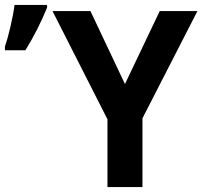

<svg xmlns="http://www.w3.org/2000/svg" viewBox="-213 -759 821 779"><path d="M-193 -555H-110C-74 -613 -45 -672 -22 -728V-739H-154C-161 -684 -180 -607 -193 -570ZM223 0H365V-279L588 -714H435L294 -418L154 -714H0L223 -275Z"/></svg>

Font: Kathrein 75 Bold
Style: Regular
Weight: 700
Designer: Lazydogs Typefoundry, based on Open Sans by Ascender Corporation
Foundry: Lazydogs Typefoundry
Version: Version 1.003;PS 001.003;hotconv 1.0.88;makeotf.lib2.5.64775